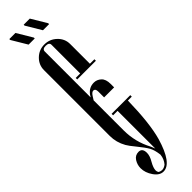

<svg xmlns="http://www.w3.org/2000/svg" viewBox="-331 -921 908 908"><g transform="rotate(-45 122.5 -467.5)"><path d="M110 -870V-864H69L23 -941V-947H64ZM206 -870V-864H165L119 -941V-947H160ZM107 -491Q127 -519 160 -519Q180 -519 196 -504.5Q212 -490 212 -458V-435H145V-474Q145 -494 131 -494Q121 -494 110 -476L100 -460V-260Q100 -182 136 -115Q142 -102 145 -93V-345H115V-355H240V-345H214Q211 -196 188 -114Q151 12 96 12Q70 12 50 -17Q30 -46 30 -76Q30 -99 42.5 -118.5Q55 -138 78 -138Q103 -138 103 -106Q103 -86 88 -61Q73 -35 73 -18Q73 -10 78 -3Q88 2 96 2Q109 2 122 -8Q139 -27 142 -55Q138 -89 127 -109Q115 -130 89.5 -161Q64 -192 57 -205Q35 -244 35 -287V-727Q35 -762 60.5 -787Q86 -812 122 -812Q158 -812 184 -787Q210 -762 210 -727V-595H240V-585H115V-595H145V-787Q145 -803 122 -803Q100 -803 100 -787V-480Z"/></g></svg>

Font: Cathisma Unicode
Style: Normal
Weight: 400
Version: Version 1.0